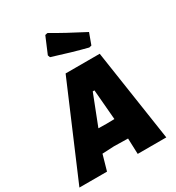

<svg xmlns="http://www.w3.org/2000/svg" viewBox="-240 -1046 1079 1175"><g transform="rotate(-30 299.5 -458.5)"><path d="M276 -917Q368 -863 500 -795L471 -716L454 -712Q348 -739 216 -781L210 -797L259 -913ZM490 -647 587 0H385L381 -107V-111L282 -113L199 -109L168 0H-27L249 -647ZM338 -469 255 -256 312 -255 368 -256 350 -469Z"/></g></svg>

Font: Alegreya Sans SC Black
Style: Italic
Weight: 900
Italic angle: -7°
Designer: Juan Pablo del Peral
Foundry: Huerta Tipografica
Version: Version 2.007